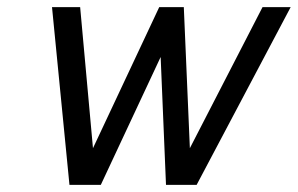

<svg xmlns="http://www.w3.org/2000/svg" viewBox="-20 -519 836 539"><path d="M496 -499H427L241 -103L205 -499H126L175 0H263L431 -359L446 0H532L796 -499H717L513 -103Z"/></svg>

Font: Advent Pro Medium
Style: Italic
Weight: 500
Italic angle: -12°
Version: Version 3.000